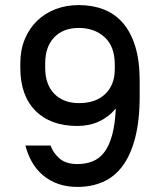

<svg xmlns="http://www.w3.org/2000/svg" viewBox="-20 -728 635 756"><path d="M285 8Q243 8 209 -4Q175 -16 149 -38Q123 -60 106 -90Q89 -120 80 -155H179Q190 -125 215 -103.5Q240 -82 285 -82Q317 -82 344 -92.5Q371 -103 390.5 -128.5Q410 -154 421.5 -196Q433 -238 436 -301Q409 -268 370.5 -250Q332 -232 285 -232Q179 -232 119.5 -292Q60 -352 60 -461V-479Q60 -531 77.5 -573.5Q95 -616 126 -646Q157 -676 199 -692Q241 -708 290 -708Q344 -708 388 -691Q432 -674 463.5 -638Q495 -602 512.5 -545.5Q530 -489 530 -409V-351Q530 -253 512 -184.5Q494 -116 462 -73.5Q430 -31 385 -11.5Q340 8 285 8ZM158 -461Q158 -395 194 -358.5Q230 -322 291 -322Q357 -322 394.5 -358Q432 -394 432 -456V-474Q432 -545 392 -581.5Q352 -618 290 -618Q229 -618 193.5 -581Q158 -544 158 -479Z"/></svg>

Font: PT Root UI Medium
Style: Regular
Weight: 500
Designer: Vitaly Kuzmin
Foundry: ParaType Ltd.
Version: Version 2.001G